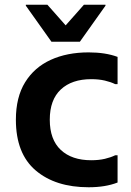

<svg xmlns="http://www.w3.org/2000/svg" viewBox="-20 -780 554 810"><path d="M47 -275Q47 -370 86 -433Q125 -496 194 -527.5Q263 -559 354 -559Q425 -559 476 -540V-425H466Q448 -434 422.5 -440Q397 -446 365 -446Q283 -446 236.5 -402.5Q190 -359 190 -275Q190 -191 236.5 -147.5Q283 -104 365 -104Q397 -104 422.5 -110Q448 -116 466 -125H476V-10Q425 10 354 10Q214 10 130.5 -61Q47 -132 47 -275ZM197 -604 89 -756V-760H180L257 -673L334 -760H425V-756L317 -604Z"/></svg>

Font: Kufam SemiBold
Style: Regular
Weight: 600
Designer: Wael Morcos, Artur Schmal
Foundry: Original Type
Version: Version 1.300; ttfautohint (v1.8.3)